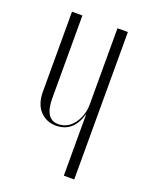

<svg xmlns="http://www.w3.org/2000/svg" viewBox="-103 -551 466 607"><g transform="rotate(20 130.5 -248.0)"><path d="M186 -205Q167 -140 109 -140Q77 -140 55.5 -162.5Q34 -185 34 -228V-496H69V-218Q69 -147 114 -147Q146 -147 166.5 -175Q187 -203 187 -240V-496H222V0H187V-205Z"/></g></svg>

Font: Moniqa ExtLt Narrow Display
Style: Regular
Weight: 200
Width: 4
Designer: Rajesh Rajput
Foundry: Rajesh Rajput
Version: Version 1.000